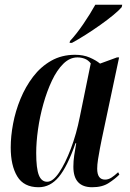

<svg xmlns="http://www.w3.org/2000/svg" viewBox="-20 -776 544 806"><path d="M142 10Q80 10 52.5 -35.5Q25 -81 25 -157Q25 -204 35 -257Q45 -310 66 -361Q87 -412 119 -454Q151 -496 195 -521Q239 -546 295 -546Q330 -546 356.5 -534.5Q383 -523 400 -509L471 -535H480L407 -191Q404 -176 399.5 -153Q395 -130 391.5 -107Q388 -84 388 -68Q388 -22 421 -22Q435 -22 448 -30.5Q461 -39 476 -53L481 -43Q463 -25 436 -7.5Q409 10 367 10Q288 10 288 -76Q288 -100 291.5 -123.5Q295 -147 300 -175H297Q263 -77 227 -33.5Q191 10 142 10ZM178 -13Q202 -13 228 -51.5Q254 -90 277.5 -152Q301 -214 315 -285L361 -510Q350 -524 335.5 -529.5Q321 -535 305 -535Q273 -535 246 -508.5Q219 -482 198 -437.5Q177 -393 162 -339.5Q147 -286 139.5 -232.5Q132 -179 132 -134Q132 -69 143 -41Q154 -13 178 -13ZM274 -604Q301 -633 330 -675.5Q359 -718 380 -756H493L491 -746Q480 -733 456.5 -713.5Q433 -694 402 -672Q371 -650 339.5 -630Q308 -610 282 -596H272Z"/></svg>

Font: Noto Serif Display ExtraCondensed SemiBold
Style: Italic
Weight: 600
Width: 2
Italic angle: -12°
Designer: Monotype Design Team
Foundry: Monotype Imaging Inc.
Version: Version 2.009